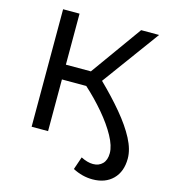

<svg xmlns="http://www.w3.org/2000/svg" viewBox="-129 -802 972 1105"><g transform="rotate(15 357.0 -249.0)"><path d="M525 202Q464 202 407 172L433 96Q472 116 505 116Q540 116 561.5 94Q583 72 583 31Q583 -12 551.5 -69.5Q520 -127 467.5 -189Q415 -251 352 -308H207V0H109V-700H207V-396H356L574 -700H681L432 -360Q508 -286 566.5 -216Q625 -146 658 -83Q691 -20 691 34Q691 112 646 157Q601 202 525 202Z"/></g></svg>

Font: Montserrat Medium
Style: Regular
Weight: 500
Designer: Julieta Ulanovsky
Foundry: Julieta Ulanovsky
Version: Version 9.000; ttfautohint (v1.8.4.7-5d5b)